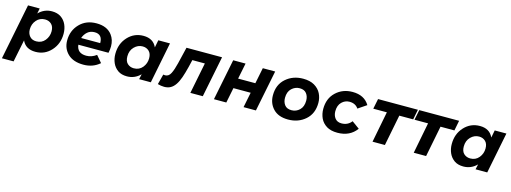

<svg xmlns="http://www.w3.org/2000/svg" viewBox="-20 -1390 6466 2430"><g transform="rotate(15 3213.0 -175.0)"><path d="M143 194H-10L136 -538H289L275 -469Q349 -544 450 -544Q520.5 -544 568 -512Q615.5 -480 639.8 -426Q664 -372 664 -306Q664 -175 581.5 -84.5Q499 6 377 6Q248 6 202 -97ZM353 -125Q424 -125 466.5 -177Q509 -229 509 -297Q509 -359 475.5 -390.5Q442 -422 392 -422Q323 -422 279.5 -371.5Q236 -321 236 -251Q236 -196.5 266.8 -160.8Q297.5 -125 353 -125Z M1006 6Q873 6 801 -63Q729 -132 729 -238Q729 -367 813.5 -455Q898 -543 1034 -543Q1173 -543 1239 -455Q1285 -394 1285 -308Q1285 -266 1275 -222H880Q892 -113 1011 -113Q1082 -113 1143 -159L1218 -71Q1130 6 1006 6ZM1142 -313Q1142 -428 1040 -428Q984.5 -428 947 -396Q909.5 -364 892 -313Z M1576 6Q1504.5 6 1458 -26Q1409.5 -60 1385.8 -113.8Q1362 -167.5 1362 -232Q1362 -365 1444.5 -454.5Q1527 -544 1649 -544Q1777 -544 1824 -440L1843 -538H1996L1889 0H1736L1751 -68Q1677 6 1576 6ZM1634 -115Q1705 -115 1747.5 -167Q1790 -219 1790 -287Q1790 -349 1756.5 -380.5Q1723 -412 1673 -412Q1611 -412 1564 -364.5Q1517 -317 1517 -241Q1517 -177 1551 -146Q1585 -115 1634 -115Z M2016 -135Q2030 -132 2040 -132Q2087 -132 2113 -183Q2139 -234 2160 -322L2212 -539H2678L2570 0H2407L2488 -407H2324L2302 -314Q2281 -229 2259.5 -167.5Q2238 -106 2210.5 -66Q2183 -26 2148 -7Q2113 12 2066 12Q2044 12 2024 8.5Q2004 5 1981 -1Z M2824 -539H2986L2944 -331H3170L3212 -539H3374L3266 0H3104L3144 -199H2918L2878 0H2716Z M3687 6Q3560 6 3492 -65Q3424 -136 3424 -242Q3424 -381 3516 -462Q3608 -543 3742 -543Q3830 -543 3888.5 -509.5Q3949.5 -473.5 3977.2 -417.2Q4005 -361 4005 -296Q4005 -156 3913 -75Q3821 6 3687 6ZM3699 -119Q3760 -119 3804.5 -162Q3849 -205 3849 -284Q3849 -339 3820 -377Q3791 -415 3730 -415Q3671 -415 3625.5 -372.5Q3580 -330 3580 -250Q3580 -195 3609 -157Q3638 -119 3699 -119Z M4333 6Q4247.5 6 4193 -27Q4135.5 -62.5 4109.8 -118.5Q4084 -174.5 4084 -240Q4084 -378 4172 -460.5Q4260 -543 4389 -543Q4543 -543 4611 -430L4500 -355Q4461 -413 4383 -413Q4325 -413 4282 -370.5Q4239 -328 4239 -251Q4239 -197 4268 -159.5Q4297 -122 4353 -122Q4436 -122 4484 -185L4583 -113Q4497 6 4333 6Z M4794 0 4873 -406H4695L4722 -539H5244L5218 -406H5036L4956 0Z M5334 0 5413 -406H5235L5262 -539H5784L5758 -406H5576L5496 0Z M5984 6Q5912.5 6 5866 -26Q5817.5 -60 5793.8 -113.8Q5770 -167.5 5770 -232Q5770 -365 5852.5 -454.5Q5935 -544 6057 -544Q6185 -544 6232 -440L6251 -538H6404L6297 0H6144L6159 -68Q6085 6 5984 6ZM6042 -115Q6113 -115 6155.5 -167Q6198 -219 6198 -287Q6198 -349 6164.5 -380.5Q6131 -412 6081 -412Q6019 -412 5972 -364.5Q5925 -317 5925 -241Q5925 -177 5959 -146Q5993 -115 6042 -115Z"/></g></svg>

Font: Argentum Sans SemiBold
Style: Italic
Weight: 600
Italic angle: -11°
Designer: Julieta Ulanovsky (font), Cristiano Sobral (main changes and remaster)
Foundry: Julieta Ulanovsky (font), Cristiano Sobral (main changes and remaster)
Version: Version 2.007;June 15, 2022;FontCreator 14.0.0.2814 64-bit; 